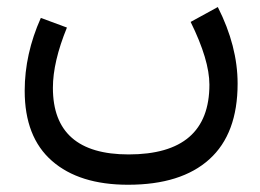

<svg xmlns="http://www.w3.org/2000/svg" viewBox="-20 -296 725 535"><path d="M336.9 218.8Q200.7 218.8 124.8 152.3Q48.8 85.9 48.8 -43Q48.8 -145.5 93.8 -246.1L166.5 -219.2Q127.4 -123.5 127.4 -51.3Q127.4 134.3 338.4 134.3Q563.5 134.3 563.5 -60.1Q563.5 -128.9 511.2 -234.9L586.9 -276.4Q642.1 -167.5 642.1 -63Q642.1 76.7 563.5 147.7Q484.9 218.8 336.9 218.8Z"/></svg>

Font: Samim FD
Style: FD
Weight: 400
Foundry: DejaVu fonts team - Redesigned by Saber Rastikerdar
Version: Version 4.0.5